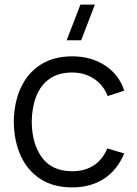

<svg xmlns="http://www.w3.org/2000/svg" viewBox="-20 -800 594 835"><path d="M333 -625H270L329.7 -780H392.7ZM294 15Q212.3 15 156 -21.5Q99.7 -58 70.3 -122.3Q41 -186.7 40 -270Q41 -355 70.9 -419.2Q100.8 -483.3 157.3 -519.2Q213.8 -555 294.7 -555Q376.5 -555 437.2 -515.1Q498 -475.2 520.3 -405.7L448.3 -382.3Q429.3 -431 388.2 -457.8Q347.2 -484.7 294 -484.7Q234.3 -484.7 195.5 -457.2Q156.7 -429.8 137.7 -381.4Q118.7 -333 118 -270Q119 -173.2 163.1 -114.2Q207.2 -55.3 294 -55.3Q349 -55.3 387.7 -80.7Q426.3 -106 446.7 -154.3L520.3 -132.7Q490.3 -60.7 432.3 -22.8Q374.3 15 294 15Z"/></svg>

Font: Manrope ExtraLight
Style: Regular
Weight: 200
Designer: Mikhail Sharanda
Foundry: Mikhail Sharanda
Version: Version 4.505